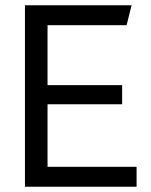

<svg xmlns="http://www.w3.org/2000/svg" viewBox="-20 -711 575 731"><path d="M75 0V-691H481L462 -615H161V-387H445V-314H161V-76H500V0Z"/></svg>

Font: Average Sans
Style: Regular
Weight: 400
Designer: Eduardo Rodriguez Tunni
Foundry: Eduardo Rodriguez Tunni
Version: Version 1.002